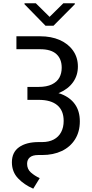

<svg xmlns="http://www.w3.org/2000/svg" viewBox="-20 -926 553 1159"><path d="M450.2 -524.4Q450.2 -470.7 420.9 -429.7Q391.6 -388.7 338.4 -365.7Q285.2 -342.8 214.8 -342.8H145.5V-401.4H213.9Q261.7 -401.4 293 -416.5Q324.2 -431.6 338.4 -457.5Q352.5 -483.4 352.5 -517.6Q352.5 -570.3 320.3 -599.6Q288.1 -628.9 222.7 -628.9H79.1V-707H222.7Q289.1 -707 340.3 -684.6Q391.6 -662.1 420.9 -620.6Q450.2 -579.1 450.2 -524.4ZM461.9 -193.4Q461.9 -130.9 433.1 -85Q404.3 -39.1 353 -14.6Q301.8 9.8 234.4 9.8H210.9Q176.8 9.8 160.2 23.9Q143.6 38.1 143.6 62.5Q143.6 94.7 166 114.7Q188.5 134.8 219.7 149.4L180.7 212.9Q126 189.5 88.9 150.4Q51.8 111.3 51.8 53.7Q51.8 -6.8 95.2 -37.6Q138.7 -68.4 213.9 -68.4H234.4Q275.4 -68.4 304.7 -84Q334 -99.6 349.1 -128.4Q364.3 -157.2 364.3 -196.3Q364.3 -258.8 325.7 -291Q287.1 -323.2 213.9 -323.2H145.5V-379.9H214.8Q293 -379.9 348.1 -358.9Q403.3 -337.9 432.6 -296.4Q461.9 -254.9 461.9 -193.4ZM279.3 -824.2 362.3 -906.2H431.6V-900.4L302.7 -770.5H254.9L127.9 -900.4V-906.2H196.3Z"/></svg>

Font: WEMIX Pretendard Variable
Style: Regular
Weight: 400
Designer: Base glyphs from Inter by Rasmus Andersson; Hangeul glyphs from Noto Sans CJK(Source Han Sans) by Jang Soo-young and Kan
Foundry: Kil Hyung-jin
Version: Version 1.000;Glyphs 3.2 (3208)